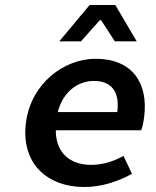

<svg xmlns="http://www.w3.org/2000/svg" viewBox="-20 -739 628 771"><path d="M84 -245C64 -83 169 12 319 12C387 12 454 -10 510 -41L476 -113C434 -90 392 -77 346 -77C259 -77 204 -127 204 -216H547C552 -228 556 -248 559 -270C576 -407 510 -503 364 -503C238 -503 104 -405 84 -245ZM212 -289C233 -371 293 -414 357 -414C431 -414 461 -367 451 -289ZM218 -573H305L381 -658H386L441 -573H529L443 -719H340Z"/></svg>

Font: Falling Sky
Style: ExtObl
Weight: 400
Designer: Paul D. Hunt
Foundry: Adobe Systems Incorporated
Version: Version 1.02